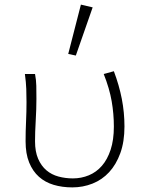

<svg xmlns="http://www.w3.org/2000/svg" viewBox="-20 -801 640 833"><path d="M294 12Q250 12 213 1Q176 -10 149 -34Q122 -58 106.5 -96Q91 -134 91 -188Q91 -231 93 -273.5Q95 -316 95 -358Q95 -387 94 -415Q93 -443 88 -480H132Q137 -454 137.5 -428.5Q138 -403 138 -372Q138 -329 135 -278Q132 -227 132 -188Q132 -143 145.5 -112Q159 -81 181.5 -62Q204 -43 234 -35Q264 -27 296 -27Q333 -27 365.5 -40.5Q398 -54 422 -81.5Q446 -109 460 -151.5Q474 -194 474 -252Q474 -307 464.5 -362Q455 -417 430 -480L474 -492Q497 -431 508.5 -372Q520 -313 520 -252Q520 -186 502 -136.5Q484 -87 453.5 -54Q423 -21 381.5 -4.5Q340 12 294 12ZM309 -560 276 -567 331 -781 382 -769Z"/></svg>

Font: Source Code Pro Light
Style: Regular
Weight: 300
Monospace: yes
Designer: Paul D. Hunt, Teo Tuominen
Foundry: Adobe Systems Incorporated
Version: Version 2.030;PS 1.000;hotconv 16.6.51;makeotf.lib2.5.65220